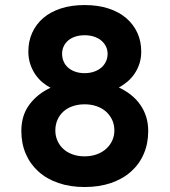

<svg xmlns="http://www.w3.org/2000/svg" viewBox="-20 -732 675 764"><path d="M316.9 12.2Q258.8 12.2 212.2 -3.9Q165.5 -20 132.8 -49.6Q100.1 -79.1 82.5 -120.1Q64.9 -161.1 64.9 -210.9Q64.9 -272.5 96.7 -315.4Q128.4 -358.4 181.2 -382.8Q164.1 -391.6 148.2 -405Q132.3 -418.5 120.1 -436.5Q107.9 -454.6 100.3 -477.3Q92.8 -500 92.8 -526.9Q92.8 -567.9 108.2 -601.8Q123.5 -635.7 152.3 -660.4Q181.2 -685.1 222.7 -698.5Q264.2 -711.9 316.9 -711.9Q369.1 -711.9 410.9 -698.5Q452.6 -685.1 481.7 -660.4Q510.7 -635.7 526.4 -601.8Q542 -567.9 542 -526.9Q542 -500.5 534.7 -478.3Q527.3 -456.1 514.9 -438Q502.4 -419.9 486.3 -406.5Q470.2 -393.1 453.1 -383.8Q479.5 -371.6 501 -354.5Q522.5 -337.4 537.8 -315.7Q553.2 -293.9 561.5 -267.6Q569.8 -241.2 569.8 -210.9Q569.8 -161.1 552.2 -120.1Q534.7 -79.1 501.7 -49.6Q468.8 -20 421.9 -3.9Q375 12.2 316.9 12.2ZM316.9 -109.9Q342.8 -109.9 364.5 -117.7Q386.2 -125.5 401.9 -139.4Q417.5 -153.3 426.3 -172.1Q435.1 -190.9 435.1 -212.9Q435.1 -235.8 426.3 -254.9Q417.5 -273.9 401.9 -287.8Q386.2 -301.8 364.5 -309.3Q342.8 -316.9 316.9 -316.9Q290.5 -316.9 268.8 -309.3Q247.1 -301.8 231.9 -287.8Q216.8 -273.9 208.5 -254.9Q200.2 -235.8 200.2 -212.9Q200.2 -190.9 208.5 -172.1Q216.8 -153.3 231.9 -139.4Q247.1 -125.5 268.8 -117.7Q290.5 -109.9 316.9 -109.9ZM316.9 -440.9Q337.4 -440.9 354.2 -446.8Q371.1 -452.6 383.1 -462.9Q395 -473.1 401.6 -487.3Q408.2 -501.5 408.2 -518.1Q408.2 -533.7 401.6 -547.1Q395 -560.5 383.1 -570.6Q371.1 -580.6 354.2 -586.2Q337.4 -591.8 316.9 -591.8Q295.9 -591.8 279.3 -586.2Q262.7 -580.6 251 -570.6Q239.3 -560.5 233.2 -547.1Q227.1 -533.7 227.1 -518.1Q227.1 -501.5 233.2 -487.3Q239.3 -473.1 251 -462.9Q262.7 -452.6 279.3 -446.8Q295.9 -440.9 316.9 -440.9Z"/></svg>

Font: Overpass
Style: Bold
Weight: 700
Designer: Delve Withrington
Foundry: Delve Fonts
Version: Version 1.001